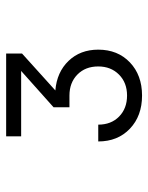

<svg xmlns="http://www.w3.org/2000/svg" viewBox="53 -924 493 640"><g transform="rotate(-90 300.0 -603.5)"><path d="M302 -377Q234 -377 191.5 -417.5Q149 -458 149 -523H205Q205 -480 232 -453.5Q259 -427 302 -427Q345 -427 372 -454Q399 -481 399 -523Q399 -566 372 -592.5Q345 -619 302 -619H263V-672L384 -780H166V-830H442V-777L319 -666Q380 -661 417.5 -622Q455 -583 455 -523Q455 -458 412.5 -417.5Q370 -377 302 -377Z"/></g></svg>

Font: JetBrains Mono NL ExtraLight
Style: Regular
Weight: 200
Designer: Philipp Nurullin, Konstantin Bulenkov
Foundry: JetBrains
Version: Version 2.304; ttfautohint (v1.8.4.7-5d5b)